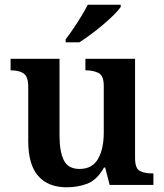

<svg xmlns="http://www.w3.org/2000/svg" viewBox="-20 -786 696 816"><path d="M263 10Q185 10 142.5 -38Q100 -86 100 -187V-417Q100 -460 81 -473.5Q62 -487 27 -487H25V-536H233V-208Q233 -143 251 -105.5Q269 -68 318 -68Q372 -68 396.5 -110.5Q421 -153 421 -223V-420Q421 -465 398.5 -476Q376 -487 346 -487H343V-536H554V-114Q554 -70 574.5 -59.5Q595 -49 626 -49H632V0H446L427 -74H422Q392 -21 351.5 -5.5Q311 10 263 10ZM259 -619Q274 -638 291.5 -664Q309 -690 325.5 -717Q342 -744 353 -766H493V-756Q484 -743 464 -723Q444 -703 418 -681Q392 -659 365.5 -639.5Q339 -620 317 -606H259Z"/></svg>

Font: Noto Naskh Arabic UI Semi
Style: Bold
Weight: 700
Designer: Monotype Design Team, David Williams, Mohamad Dakak and Nizar Qandah
Foundry: Monotype Imaging Inc.
Version: Version 2.014; ttfautohint (v1.8.4.7-5d5b)